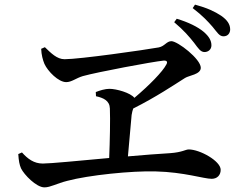

<svg xmlns="http://www.w3.org/2000/svg" viewBox="-20 -834 1040 830"><path d="M733 -738C776 -702 799 -674 819 -649C837 -625 847 -609 864 -609C880 -609 894 -620 894 -638C894 -658 884 -676 861 -696C835 -718 794 -738 744 -753ZM158 -623C159 -597 165 -575 172 -558C187 -525 233 -479 266 -479C290 -479 308 -496 338 -505C403 -523 638 -567 687 -572C701 -573 706 -567 699 -555C683 -524 625 -465 561 -411C544 -433 483 -450 453 -450C435 -450 411 -443 394 -436L395 -418C427 -411 454 -399 455 -365C457 -317 455 -225 452 -151C321 -139 197 -127 165 -127C127 -127 100 -147 75 -175L59 -168C61 -138 64 -122 71 -106C84 -79 137 -24 172 -24C198 -24 226 -41 270 -52C363 -77 550 -96 653 -93C776 -90 861 -61 895 -61C919 -61 934 -77 934 -100C934 -138 844 -188 796 -188C782 -188 769 -176 717 -172C667 -169 601 -164 533 -158C539 -223 545 -295 549 -337C551 -349 553 -357 556 -365C654 -414 734 -468 780 -497C797 -508 848 -512 848 -541C848 -579 748 -656 721 -656C700 -656 692 -634 666 -629C605 -618 324 -578 259 -578C226 -578 200 -605 174 -630ZM813 -799C856 -766 878 -742 899 -718C919 -694 928 -677 946 -677C966 -677 975 -692 975 -707C975 -729 962 -748 936 -766C909 -784 875 -800 823 -814Z"/></svg>

Font: Source Han Serif CN SemiBold
Style: Regular
Weight: 600
Designer: Ryoko NISHIZUKA 西塚涼子 (kana & ideographs); Frank Grießhammer (Latin, Greek & Cyrillic); Wenlong ZHANG 张文龙 (bopomofo); San
Foundry: Adobe Systems Incorporated
Version: Version 1.000;PS 1;hotconv 16.6.53;makeotf.lib2.5.65590